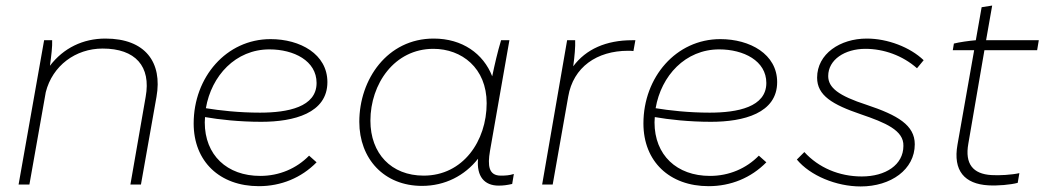

<svg xmlns="http://www.w3.org/2000/svg" viewBox="-20 -665 3776 692"><path d="M47 0H86L145 -333C169 -428 252 -490 350 -490C468 -490 525 -426 505 -316L450 0H488L544 -316C566 -440 504 -526 360 -526C279 -526 209 -492 160 -428C165 -465 169 -497 168 -520H139Z M913 6C993 6 1066 -24 1121 -80L1094 -104C1049 -58 987 -31 918 -31C798 -31 718 -106 718 -224L719 -243C771 -234 842 -226 922 -226C1039 -226 1160 -257 1160 -369C1160 -470 1062 -524 955 -524C796 -524 678 -387 678 -220C678 -83 772 6 913 6ZM722 -275C742 -392 829 -487 951 -487C1039 -487 1121 -446 1121 -366C1121 -279 1017 -259 917 -259C840 -259 771 -267 722 -275Z M1777 4C1795 4 1808 2 1826 -2L1832 -38C1816 -33 1803 -32 1785 -32C1741 -32 1737 -68 1746 -121L1816 -520H1786C1773 -477 1763 -433 1754 -390C1722 -472 1646 -526 1543 -526C1376 -526 1275 -379 1275 -226C1275 -93 1364 5 1501 5C1584 5 1655 -32 1703 -93C1697 -29 1726 4 1777 4ZM1542 -489C1644 -489 1734 -420 1734 -293C1734 -157 1649 -32 1507 -32C1390 -32 1315 -112 1315 -230C1315 -362 1401 -489 1542 -489Z M1934 0H1972L2028 -317C2046 -423 2131 -482 2244 -482C2251 -482 2257 -482 2263 -481L2270 -520H2258C2165 -520 2092 -488 2046 -426C2051 -462 2054 -497 2053 -520H2024Z M2534 6C2614 6 2687 -24 2742 -80L2715 -104C2670 -58 2608 -31 2539 -31C2419 -31 2339 -106 2339 -224L2340 -243C2392 -234 2463 -226 2543 -226C2660 -226 2781 -257 2781 -369C2781 -470 2683 -524 2576 -524C2417 -524 2299 -387 2299 -220C2299 -83 2393 6 2534 6ZM2343 -275C2363 -392 2450 -487 2572 -487C2660 -487 2742 -446 2742 -366C2742 -279 2638 -259 2538 -259C2461 -259 2392 -267 2343 -275Z M3082 7C3191 7 3277 -54 3277 -145C3277 -214 3215 -250 3104 -287C3002 -320 2965 -349 2965 -391C2965 -450 3025 -489 3099 -489C3165 -489 3233 -465 3285 -419L3309 -448C3260 -495 3179 -526 3104 -526C3008 -526 2925 -471 2925 -385C2925 -321 2980 -288 3083 -253C3171 -223 3238 -195 3236 -139C3236 -71 3172 -29 3086 -29C3004 -29 2930 -61 2879 -117L2852 -90C2900 -32 2994 7 3082 7Z M3542 3C3576 5 3622 1 3648 -6L3654 -41C3628 -35 3581 -32 3553 -34C3487 -38 3457 -74 3470 -147L3528 -484H3718L3724 -520H3534L3556 -645L3518 -639L3497 -520C3473 -518 3437 -513 3418 -508L3414 -484H3491L3431 -144C3414 -49 3457 -2 3542 3Z"/></svg>

Font: Fixel Display ExtraLight
Style: Italic
Weight: 200
Italic angle: -10°
Designer: AlfaBravo + MacPaw
Foundry: Kyrylo Tkachov, Marchela Mozhyna, Serhii Makarenko, Maria Weinstein, Zakhar Kryvoshyya
Version: Version 1.210;Glyphs 3.2 (3217)